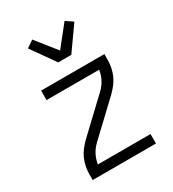

<svg xmlns="http://www.w3.org/2000/svg" viewBox="-185 -866 870 967"><g transform="rotate(-30 250.0 -382.5)"><path d="M66 0V-33Q66 -55 70.5 -77.5Q75 -100 84 -120.5Q93 -141 107 -159Q121 -177 137 -193L321 -367Q342 -387 355 -412Q368 -437 372 -465H66V-520H434V-488Q434 -465 429.5 -442.5Q425 -420 416 -399.5Q407 -379 393 -361Q379 -343 363 -327L179 -153Q158 -133 145 -108Q132 -83 128 -55H434V0ZM212 -600 115 -737 156 -765 250 -647 344 -765 385 -737 288 -600Z"/></g></svg>

Font: Iosevka Term Curly Light
Style: Regular
Weight: 300
Designer: Belleve Invis
Foundry: Belleve Invis
Version: Version 32.3.0